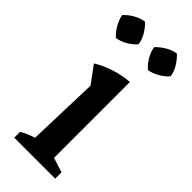

<svg xmlns="http://www.w3.org/2000/svg" viewBox="-249 -756 792 792"><g transform="rotate(45 147.0 -360.0)"><path d="M30 0V-34Q44 -42 58.5 -48.5Q73 -55 91 -60L101 -374L46 -449Q82 -471 121.5 -483.5Q161 -496 205 -500V-57L269 -37V0ZM73 -720Q91 -703 104 -681Q117 -659 120 -635Q105 -617 82.5 -604Q60 -591 36 -587Q19 -602 5.5 -625Q-8 -648 -13 -672Q3 -690 25.5 -703Q48 -716 73 -720ZM259 -720Q277 -703 290.5 -681Q304 -659 307 -635Q292 -617 269 -604Q246 -591 223 -587Q204 -603 191 -625.5Q178 -648 174 -672Q191 -690 213 -703Q235 -716 259 -720Z"/></g></svg>

Font: Piazzolla 24pt SemiBold
Style: Regular
Weight: 600
Designer: Juan Pablo del Peral
Foundry: Huerta Tipografica
Version: Version 2.005